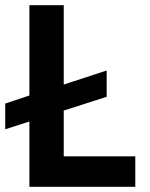

<svg xmlns="http://www.w3.org/2000/svg" viewBox="-27 -718 578 738"><path d="M493 -117H218V-293L383 -346V-447L218 -393V-698H86V-351L-7 -320V-221L86 -251V0H493Z"/></svg>

Font: IBM Plex Thai Looped SemiBold
Style: Regular
Weight: 600
Designer: Mike Abbink, Paul van der Laan, Pieter van Rosmalen, Ben Mitchell, Mark Frömberg
Foundry: Bold Monday
Version: Version 1.0